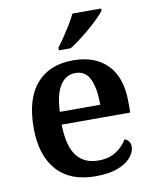

<svg xmlns="http://www.w3.org/2000/svg" viewBox="-86 -832 731 907"><g transform="rotate(-10 279.0 -378.0)"><path d="M299 10Q178 10 114 -62Q50 -134 50 -265Q50 -405 112.5 -476.5Q175 -548 288 -548Q393 -548 452.5 -487.5Q512 -427 512 -308V-258H183Q185 -155 221 -108Q257 -61 326 -61Q377 -61 411.5 -84Q446 -107 463 -138Q475 -135 483 -124.5Q491 -114 491 -98Q491 -75 471 -49.5Q451 -24 408.5 -7Q366 10 299 10ZM379 -319Q379 -396 358.5 -441.5Q338 -487 289 -487Q242 -487 215 -444Q188 -401 185 -319ZM231 -619Q246 -638 263.5 -664Q281 -690 297.5 -717Q314 -744 324 -766H462V-756Q453 -743 433 -723Q413 -703 387.5 -681Q362 -659 336 -639.5Q310 -620 288 -606H231Z"/></g></svg>

Font: Noto Serif Khmer SemiBold
Style: Regular
Weight: 600
Version: Version 2.003